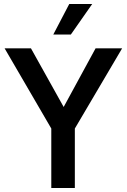

<svg xmlns="http://www.w3.org/2000/svg" viewBox="-20 -942 635 962"><path d="M237 -298 3 -700H135L299 -406L459 -700H592L355 -298V0H237ZM327 -922H442L335 -769H247Z"/></svg>

Font: KoHo SemiBold
Style: Regular
Weight: 600
Designer: Cadson Demak & Katatrad Team
Foundry: Cadson Demak Co.,Ltd.
Version: Version 1.000; ttfautohint (v1.6)